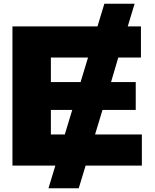

<svg xmlns="http://www.w3.org/2000/svg" viewBox="-20 -892 834 1034"><path d="M241 122H404L441 0H744V-168H492L532 -300H711V-450H578L617 -582H739V-750H668L705 -872H542L505 -750H47V0H278ZM254 -168V-300H369L329 -168ZM254 -582H454L414 -450H254Z"/></svg>

Font: Bounded
Style: Bold
Weight: 700
Designer: Vlad Churkin
Version: Version 3.0